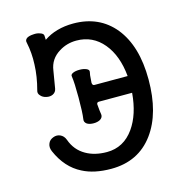

<svg xmlns="http://www.w3.org/2000/svg" viewBox="-107 -812 902 931"><g transform="rotate(-15 344.0 -346.5)"><path d="M531.2 -396.5H364.3Q354.5 -396.5 353.5 -410.2Q353.5 -418.9 356.4 -447.3L359.4 -463.9Q361.3 -474.6 346.7 -480.5Q333 -486.3 313.5 -486.3Q293 -486.3 280.3 -480.5Q266.6 -474.6 269.5 -463.9Q274.4 -432.6 274.4 -357.4Q274.4 -283.2 269.5 -250Q266.6 -235.4 280.3 -225.6Q293 -217.8 313.5 -217.8Q333 -217.8 346.7 -225.6Q361.3 -235.4 359.4 -250L356.4 -271.5Q353.5 -295.9 353.5 -302.7Q354.5 -312.5 364.3 -312.5H531.2Q522.5 -206.1 475.6 -139.6Q423.8 -66.4 339.8 -66.4Q278.3 -66.4 234.4 -91.8Q186.5 -119.1 167 -173.8Q159.2 -195.3 140.6 -203.1Q124 -210 106.4 -203.1Q87.9 -196.3 81.1 -180.7Q72.3 -162.1 82 -139.6Q121.1 -49.8 195.3 -12.7Q252.9 17.6 338.9 17.6Q475.6 17.6 551.8 -85.9Q625 -185.5 625 -354.5Q625 -522.5 547.9 -618.2Q471.7 -710.9 341.8 -710.9Q297.9 -710.9 260.7 -700.2Q224.6 -690.4 193.4 -668.9L192.4 -690.4Q191.4 -701.2 174.8 -706.1Q160.2 -711.9 141.6 -710Q121.1 -709 109.4 -702.1Q96.7 -693.4 100.6 -679.7Q112.3 -625 109.4 -567.4Q107.4 -507.8 89.8 -442.4Q85 -427.7 96.7 -416Q106.4 -404.3 125 -400.4Q142.6 -396.5 157.2 -403.3Q172.9 -411.1 175.8 -428.7L190.4 -515.6Q198.2 -572.3 248 -602.5Q287.1 -627 335 -627Q417 -627 469.7 -563.5Q521.5 -501 531.2 -396.5Z"/></g></svg>

Font: Gungsuh
Style: Regular
Weight: 400
Version: Version 2.21